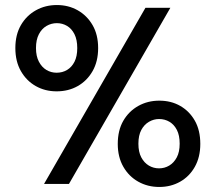

<svg xmlns="http://www.w3.org/2000/svg" viewBox="-20 -731 857 763"><path d="M155 0 558 -700H657L254 0ZM613 12Q567 12 529.5 -9Q492 -30 470 -68.5Q448 -107 448 -159Q448 -213 470 -251Q492 -289 529.5 -310Q567 -331 613 -331Q660 -331 696.5 -310Q733 -289 754.5 -251Q776 -213 776 -159Q776 -107 754.5 -68.5Q733 -30 696 -9Q659 12 613 12ZM612 -62Q634 -62 652.5 -73Q671 -84 682.5 -105.5Q694 -127 694 -160Q694 -193 683 -214.5Q672 -236 653.5 -247Q635 -258 612 -258Q591 -258 572 -247Q553 -236 541.5 -214.5Q530 -193 530 -160Q530 -127 541.5 -105.5Q553 -84 571.5 -73Q590 -62 612 -62ZM205 -368Q159 -368 122 -389Q85 -410 63 -448.5Q41 -487 41 -540Q41 -593 63 -631Q85 -669 122.5 -690Q160 -711 206 -711Q252 -711 289 -690Q326 -669 348 -631Q370 -593 370 -540Q370 -487 348 -448.5Q326 -410 289 -389Q252 -368 205 -368ZM205 -442Q228 -442 246.5 -453Q265 -464 276 -485.5Q287 -507 287 -540Q287 -573 276 -595Q265 -617 246.5 -628Q228 -639 206 -639Q184 -639 165 -628Q146 -617 134.5 -595Q123 -573 123 -540Q123 -508 134.5 -486Q146 -464 164.5 -453Q183 -442 205 -442Z"/></svg>

Font: DMSans_18ptMedium
Style: Regular
Weight: 500
Designer: Colophon Foundry, Jonny Pinhorn
Foundry: Colophon Foundry
Version: Version 4.004;gftools[0.9.30]